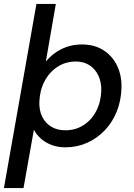

<svg xmlns="http://www.w3.org/2000/svg" viewBox="-35 -740 686 980"><path d="M-15 220 151 -720H250L199 -426Q219 -450 245.5 -469.5Q272 -489 306.5 -501Q341 -513 383 -513Q448 -513 493.5 -483.5Q539 -454 563 -404Q587 -354 585 -290Q583 -226 561 -171Q539 -116 500 -75Q461 -34 409.5 -11Q358 12 298 12Q259 12 227 -0.5Q195 -13 172.5 -33.5Q150 -54 138 -78L85 220ZM299 -75Q350 -75 391 -101Q432 -127 456 -173Q480 -219 482 -277Q483 -320 467.5 -353.5Q452 -387 422.5 -406.5Q393 -426 352 -426Q300 -426 258.5 -399Q217 -372 192.5 -325.5Q168 -279 166 -221Q164 -177 180.5 -144Q197 -111 227 -93Q257 -75 299 -75Z"/></svg>

Font: DM Sans 18pt Medium
Style: Italic
Weight: 500
Italic angle: -10°
Designer: Colophon Foundry, Jonny Pinhorn
Foundry: Colophon Foundry
Version: Version 4.004;gftools[0.9.30]